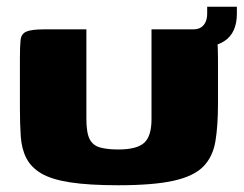

<svg xmlns="http://www.w3.org/2000/svg" viewBox="-20 -547 722 569"><path d="M626 -239Q626 -175 618.5 -129Q611 -83 583 -54Q555 -25 495 -11.5Q435 2 330 2Q244 2 188.5 -6.5Q133 -15 102.5 -33Q72 -51 58 -78.5Q44 -106 41.5 -143Q39 -180 39 -227V-374Q39 -410 41 -428.5Q43 -447 58.5 -453.5Q74 -460 111 -460H236V-195Q236 -154 245.5 -135Q255 -116 276.5 -110Q298 -104 331 -104Q385 -104 407 -123.5Q429 -143 429 -194V-460H552Q590 -460 605.5 -453.5Q621 -447 623.5 -428.5Q626 -410 626 -374ZM532 -402 531 -460H552Q567 -460 576 -466Q585 -472 589.5 -482.5Q594 -493 594 -507V-527H682V-507Q682 -449 644.5 -425Q607 -401 532 -402Z"/></svg>

Font: Genos ExtraBold
Style: Regular
Weight: 800
Designer: Robert E. Leuschke
Foundry: Robert E. Leuschke
Version: Version 1.010